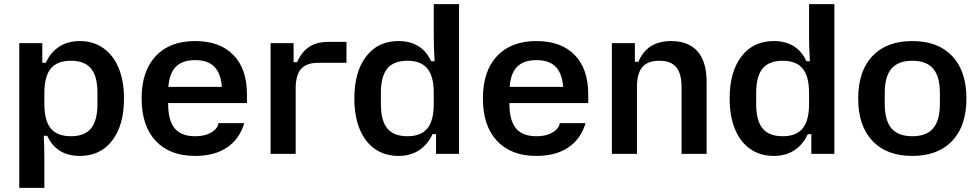

<svg xmlns="http://www.w3.org/2000/svg" viewBox="-20 -742 4723 926"><path d="M73 -534H184V-439H201Q223 -489 265 -516.5Q307 -544 365 -544Q429 -544 477.5 -510.5Q526 -477 552 -414.5Q578 -352 578 -267Q578 -138 521 -64Q464 10 365 10Q308 10 268.5 -15Q229 -40 208 -87H191Q194 -34 194 26V164H73ZM322 -85Q388 -85 419 -122.5Q450 -160 450 -240V-294Q450 -374 419 -411.5Q388 -449 322 -449Q256 -449 225 -411.5Q194 -374 194 -294V-240Q194 -160 225 -122.5Q256 -85 322 -85Z M663 -267Q663 -399 731 -471.5Q799 -544 921 -544Q1040 -544 1105.5 -477Q1171 -410 1171 -287V-245H791V-241Q791 -161 822.5 -123Q854 -85 921 -85Q959 -85 984.5 -96Q1010 -107 1021.5 -121.5Q1033 -136 1033 -146V-148H1158Q1135 -71 1074.5 -30.5Q1014 10 921 10Q799 10 731 -62.5Q663 -135 663 -267ZM1050 -323Q1045 -389 1013.5 -420.5Q982 -452 921 -452Q860 -452 828.5 -420.5Q797 -389 792 -323Z M1285 -534H1396V-442H1413Q1434 -491 1470.5 -515.5Q1507 -540 1564 -540H1651V-439H1514Q1458 -439 1432 -409.5Q1406 -380 1406 -315V0H1285Z M1689 -267Q1689 -396 1746 -470Q1803 -544 1902 -544Q1959 -544 1998.5 -519Q2038 -494 2059 -447H2076Q2072 -518 2072 -563V-722H2194V0H2083V-95H2066Q2043 -45 2001.5 -17.5Q1960 10 1902 10Q1837 10 1789 -23Q1741 -56 1715 -118.5Q1689 -181 1689 -267ZM1945 -85Q2010 -85 2041 -122.5Q2072 -160 2072 -240V-294Q2072 -374 2041 -411.5Q2010 -449 1945 -449Q1879 -449 1848 -411.5Q1817 -374 1817 -294V-240Q1817 -160 1848 -122.5Q1879 -85 1945 -85Z M2309 -267Q2309 -399 2377 -471.5Q2445 -544 2567 -544Q2686 -544 2751.5 -477Q2817 -410 2817 -287V-245H2437V-241Q2437 -161 2468.5 -123Q2500 -85 2567 -85Q2605 -85 2630.5 -96Q2656 -107 2667.5 -121.5Q2679 -136 2679 -146V-148H2804Q2781 -71 2720.5 -30.5Q2660 10 2567 10Q2445 10 2377 -62.5Q2309 -135 2309 -267ZM2696 -323Q2691 -389 2659.5 -420.5Q2628 -452 2567 -452Q2506 -452 2474.5 -420.5Q2443 -389 2438 -323Z M2931 -534H3042V-444H3059Q3101 -544 3216 -544Q3301 -544 3344.5 -494Q3388 -444 3388 -346V0H3267V-323Q3267 -388 3241 -418.5Q3215 -449 3160 -449Q3104 -449 3078 -418.5Q3052 -388 3052 -323V0H2931Z M3499 -267Q3499 -396 3556 -470Q3613 -544 3712 -544Q3769 -544 3808.5 -519Q3848 -494 3869 -447H3886Q3882 -518 3882 -563V-722H4004V0H3893V-95H3876Q3853 -45 3811.5 -17.5Q3770 10 3712 10Q3647 10 3599 -23Q3551 -56 3525 -118.5Q3499 -181 3499 -267ZM3755 -85Q3820 -85 3851 -122.5Q3882 -160 3882 -240V-294Q3882 -374 3851 -411.5Q3820 -449 3755 -449Q3689 -449 3658 -411.5Q3627 -374 3627 -294V-240Q3627 -160 3658 -122.5Q3689 -85 3755 -85Z M4119 -267Q4119 -399 4187.5 -471.5Q4256 -544 4380 -544Q4504 -544 4572.5 -471.5Q4641 -399 4641 -267Q4641 -135 4572.5 -62.5Q4504 10 4380 10Q4256 10 4187.5 -62.5Q4119 -135 4119 -267ZM4380 -85Q4448 -85 4480.5 -123Q4513 -161 4513 -241V-293Q4513 -373 4480.5 -411Q4448 -449 4380 -449Q4312 -449 4279.5 -411Q4247 -373 4247 -293V-241Q4247 -161 4279.5 -123Q4312 -85 4380 -85Z"/></svg>

Font: Mozilla Text BETA SemiBold
Style: Regular
Weight: 600
Designer: Studio DRAMA
Foundry: Studio DRAMA
Version: Version 0.100